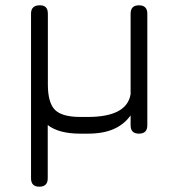

<svg xmlns="http://www.w3.org/2000/svg" viewBox="-20 -504 672 724"><path d="M97 168.5V-452.5Q97 -483.5 129 -484Q160.5 -485 160.5 -452.5V-185.5Q160.5 -116.5 187.2 -89.8Q214 -63 283 -63H311Q384.5 -63 425 -84.5Q465.5 -106 472.5 -149V-452.5Q472.5 -484 504 -484Q535.5 -484 535.5 -452.5V-31.5Q535.5 0 504 0Q472.5 0 472.5 -31.5V-69Q448.5 -35 409 -17.5Q369.5 0 311 0H283Q201.5 0 160 -32.5V168.5Q160 200 128.5 200Q97 200 97 168.5Z"/></svg>

Font: Jura Light Medium
Style: Regular
Weight: 500
Version: Version 5.106